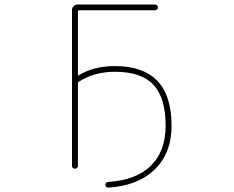

<svg xmlns="http://www.w3.org/2000/svg" viewBox="-20 -773 1040 853"><path d="M460.9 35.2Q582 27.3 646.5 -33.2Q715.8 -98.6 715.8 -214.8Q715.8 -337.9 662.1 -396Q608.4 -454.1 491.2 -454.1Q397.5 -454.1 329.1 -409.2Q326.2 -406.2 326.2 -402.3V-36.1Q326.2 -30.3 322.3 -26.9Q318.4 -23.4 313 -23.4Q307.6 -23.4 303.7 -26.9Q299.8 -30.3 299.8 -36.1V-728.5Q299.8 -738.3 307.1 -745.6Q314.5 -752.9 324.2 -752.9H668.9Q673.8 -752.9 677.7 -749Q681.6 -745.1 681.6 -739.7Q681.6 -734.4 677.7 -731Q673.8 -727.5 668.9 -727.5H330.1Q326.2 -727.5 326.2 -722.7V-440.4Q326.2 -436.5 329.1 -438.5L333 -440.4Q398.4 -479.5 491.2 -479.5Q553.7 -479.5 600.6 -462.9Q647.5 -446.3 678.7 -414.1Q742.2 -348.6 742.2 -214.8Q742.2 -152.3 722.7 -103Q703.1 -53.7 664.1 -17.1Q625 19.5 570.3 39.1Q522.5 56.6 460.9 60.5Q460.9 60.5 460 60.5Q456.1 60.5 452.1 57.6Q448.2 53.7 448.2 48.3Q448.2 43 451.7 39.1Q455.1 35.2 460.9 35.2Z"/></svg>

Font: Rounded-X Mgen+ 2m thin
Style: Regular
Weight: 100
Designer: [Source Han Sans]
Ryoko NISHIZUKA  (kana & ideographs); Paul D. Hunt (Latin, Greek & Cyrillic); Wenlong ZHANG  (bopomofo
Version: Version 1.059.20150602